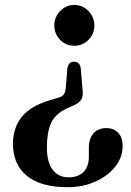

<svg xmlns="http://www.w3.org/2000/svg" viewBox="-20 -606 529 778"><path d="M314.5 -243 307 -331.5Q304.5 -344 298 -350Q291.5 -356 280 -356Q269 -356 263 -350.5Q257 -345 253 -331L246.5 -248.5Q244 -231 238 -222.8Q232 -214.5 217.5 -210.5L185.5 -201Q103.5 -177 68 -132.2Q32.5 -87.5 32.5 -23Q32.5 60.5 89 106.5Q145.5 152.5 253 152.5Q317 152.5 367.8 129.2Q418.5 106 447.8 68.2Q477 30.5 477 -14.5Q477 -48.5 459 -67.8Q441 -87 411 -87Q377.5 -87 358.8 -65.8Q340 -44.5 340 -7V31Q340 67.5 319 90Q298 112.5 257 112.5Q217 112.5 193.5 81.8Q170 51 170 -9Q170 -69 186.8 -106.8Q203.5 -144.5 250.5 -166.5L279.5 -179.5Q303 -190 310.5 -204.8Q318 -219.5 314.5 -243ZM281.5 -586Q303.5 -586 322 -574.5Q340.5 -563 351.5 -544.2Q362.5 -525.5 362.5 -503Q362.5 -480 351.5 -461.2Q340.5 -442.5 322 -431.5Q303.5 -420.5 281.5 -420.5Q258 -420.5 239.8 -431.5Q221.5 -442.5 210.8 -461.2Q200 -480 200 -503Q200 -525.5 210.8 -544.2Q221.5 -563 239.8 -574.5Q258 -586 281.5 -586Z"/></svg>

Font: Fraunces Medium
Style: Regular
Weight: 500
Version: Version 1.000;[b76b70a41]